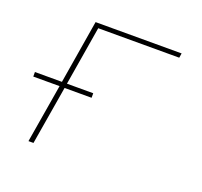

<svg xmlns="http://www.w3.org/2000/svg" viewBox="-98 -642 796 755"><g transform="rotate(20 300.0 -265.0)"><path d="M92 0 133 -245H23V-264H136L180 -530H540L537 -511H198L157 -264H267V-245H154L113 0Z"/></g></svg>

Font: Iosevka Curly ThExObl
Style: Regular
Weight: 100
Width: 7
Italic angle: -9°
Monospace: yes
Designer: Belleve Invis
Foundry: Belleve Invis
Version: Version 11.1.0; ttfautohint (v1.8.3)